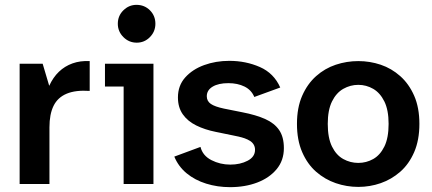

<svg xmlns="http://www.w3.org/2000/svg" viewBox="-20 -759 1781 792"><path d="M61 0V-496H156L183 -405Q199 -440 223 -463Q247 -486 279 -497.5Q311 -509 350 -507V-384Q292 -388 255 -372.5Q218 -357 201 -322.5Q184 -288 184 -234V0Z M490 0V-402H413V-496H613V0ZM544 -583Q512 -583 489 -606Q466 -629 466 -661Q466 -694 489 -716.5Q512 -739 543 -739Q576 -739 598.5 -716.5Q621 -694 621 -661Q621 -629 598.5 -606Q576 -583 544 -583Z M929 13Q877 13 830.5 -1.5Q784 -16 750 -44Q716 -72 699 -113L807 -153Q816 -117 852 -98.5Q888 -80 930 -80Q971 -80 1001.5 -96Q1032 -112 1032 -141Q1032 -164 1012 -177.5Q992 -191 943 -200L870 -215Q825 -224 789.5 -241.5Q754 -259 734 -287.5Q714 -316 714 -357Q714 -406 744 -439.5Q774 -473 822 -490.5Q870 -508 926 -508Q994 -508 1052 -482.5Q1110 -457 1136 -398L1029 -359Q1017 -388 988.5 -402Q960 -416 922 -416Q881 -416 857 -401.5Q833 -387 833 -362Q833 -342 849.5 -330.5Q866 -319 904 -311L979 -296Q1036 -285 1074 -268Q1112 -251 1131.5 -222.5Q1151 -194 1151 -148Q1151 -97 1121 -61Q1091 -25 1041 -6Q991 13 929 13Z M1458 12Q1410 12 1365 -3.5Q1320 -19 1284 -50.5Q1248 -82 1226.5 -131.5Q1205 -181 1205 -248Q1205 -315 1226.5 -364Q1248 -413 1284 -445Q1320 -477 1365 -492Q1410 -507 1458 -507Q1506 -507 1550.5 -492Q1595 -477 1631 -445Q1667 -413 1688.5 -364Q1710 -315 1710 -248Q1710 -181 1688.5 -131.5Q1667 -82 1631 -50.5Q1595 -19 1550.5 -3.5Q1506 12 1458 12ZM1458 -87Q1491 -87 1519.5 -103Q1548 -119 1565.5 -154.5Q1583 -190 1583 -248Q1583 -305 1565.5 -340.5Q1548 -376 1519.5 -392.5Q1491 -409 1458 -409Q1425 -409 1396 -392.5Q1367 -376 1349.5 -340.5Q1332 -305 1332 -248Q1332 -190 1349.5 -154.5Q1367 -119 1396 -103Q1425 -87 1458 -87Z"/></svg>

Font: Atkinson Hyperlegible Next SemiBold
Style: Regular
Weight: 600
Designer: Elliott Scott, Megan Eiswerth, Linus Boman, Theodore Petrosky, Letters from Sweden
Foundry: Applied Design Works, Letters from Sweden
Version: Version 2.001